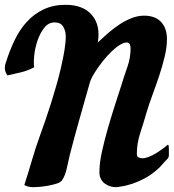

<svg xmlns="http://www.w3.org/2000/svg" viewBox="-25 -776 721 797"><path d="M247 -756Q321 -756 357 -713Q393 -670 381 -600Q400 -618 422.5 -637.5Q445 -657 469.5 -673.5Q494 -690 520.5 -700.5Q547 -711 573 -711Q619 -711 643.5 -685Q668 -659 668 -614Q668 -580 658.5 -540.5Q649 -501 635.5 -460.5Q622 -420 607.5 -381Q593 -342 583 -308Q571 -266 557 -223.5Q543 -181 543 -137Q543 -126 550.5 -122.5Q558 -119 566 -119Q578 -119 593 -125Q608 -131 622 -139.5Q636 -148 649 -157.5Q662 -167 671 -175Q674 -176 675 -171.5Q676 -167 676 -160Q676 -153 676 -145.5Q676 -138 676 -132Q676 -122 670 -116.5Q664 -111 657 -103Q623 -61 573.5 -34.5Q524 -8 472 -1Q467 0 463 0.5Q459 1 454 1Q445 1 433 -2.5Q421 -6 410 -14Q399 -22 392.5 -36Q386 -50 388 -70Q388 -100 398.5 -148Q409 -196 424 -247.5Q439 -299 454.5 -347Q470 -395 480 -426Q491 -462 504 -499Q517 -536 517 -574Q517 -596 506 -599Q495 -602 477.5 -592.5Q460 -583 439.5 -563.5Q419 -544 400.5 -520.5Q382 -497 367 -473Q352 -449 347 -430Q324 -349 304 -278.5Q284 -208 265 -134Q259 -110 252.5 -78.5Q246 -47 232 -27Q226 -19 210.5 -14Q195 -9 176.5 -5.5Q158 -2 140.5 -0.5Q123 1 114 1Q104 1 94 -1Q84 -3 76 -8Q93 -61 108.5 -114Q124 -167 143 -219Q152 -244 163.5 -277Q175 -310 186.5 -346.5Q198 -383 209 -421.5Q220 -460 228.5 -497Q237 -534 242.5 -567Q248 -600 248 -625Q248 -647 237.5 -665Q227 -683 202 -683Q176 -683 158.5 -660.5Q141 -638 130.5 -607Q120 -576 117 -545Q114 -514 117 -497Q91 -483 63 -476Q35 -469 6 -463Q-5 -477 -5 -495Q-5 -501 -4 -505.5Q-3 -510 -1 -515Q14 -564 35 -608Q56 -652 86 -685Q116 -718 156 -737Q196 -756 247 -756Z"/></svg>

Font: Praegefest
Style: Regular
Weight: 600
Designer: Peter Wiegel nach alter Vorlage
Foundry: Peter Wiegel
Version: Version 1.000